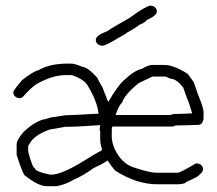

<svg xmlns="http://www.w3.org/2000/svg" viewBox="-20 -678 772 682"><path d="M390.6 -269.5H584Q598.1 -273.4 599.6 -273.4H609.4Q626 -273.4 662.1 -275.4V-277.3L650.4 -314.5Q645 -325.2 630.9 -367.2Q606 -398.4 585.9 -398.4Q569.8 -406.2 564.5 -406.2H521.5L472.7 -382.8Q422.9 -342.3 414.1 -314.5Q401.4 -302.7 390.6 -269.5ZM364.3 -315.4Q397.5 -372.6 419.9 -392.6Q457.5 -428.2 484.4 -433.6Q507.3 -447.3 519.5 -447.3H564.5Q596.2 -447.3 646.5 -416L668 -386.7L683.6 -341.8Q703.1 -294.9 703.1 -279.3V-255.9Q699.2 -234.4 683.6 -234.4Q627.4 -232.4 603.5 -232.4Q597.2 -228.5 591.8 -228.5H378.9L377 -218.8V-191.4Q377 -174.3 386.7 -150.4Q410.6 -98.6 453.1 -84Q510.7 -64.5 535.2 -64.5H611.3Q620.6 -64.5 675.8 -97.7H679.7Q701.2 -94.2 701.2 -76.2Q701.2 -67.4 687.5 -56.6Q687.5 -51.8 640.6 -31.2Q640.6 -25.4 613.3 -23.4H539.1Q464.8 -23.4 388.7 -72.3Q373 -90.8 362.3 -107.9Q344.7 -95.7 312.5 -81.1Q274.4 -53.2 242.2 -40Q216.3 -23.9 181.6 -16.6H146.5Q117.2 -16.6 72.3 -51.8Q63 -51.8 39.1 -127.9V-165Q39.1 -180.7 62.5 -208Q96.2 -241.2 130.9 -252.9Q136.2 -252.9 160.2 -260.7L212.9 -268.6Q232.4 -268.6 330.1 -274.4Q325.2 -319.8 289.1 -377.9Q274.9 -397.5 236.3 -411.1H212.9Q164.6 -411.1 107.4 -377.9Q89.4 -365.7 60.5 -333Q54.2 -329.1 48.8 -329.1Q27.3 -332.5 27.3 -350.6Q27.3 -356.9 58.6 -393.6Q99.1 -425.3 117.2 -428.7Q156.2 -452.1 220.7 -452.1H232.4Q245.6 -452.1 273.4 -440.4Q292.5 -438.5 326.2 -401.4Q326.2 -397 343.8 -368.2ZM342.8 -146.5Q335.9 -166 335.9 -183.6V-211.4Q334 -214.8 334 -219.7L335.9 -233.4H334Q251 -227.5 210.9 -227.5L156.2 -217.8Q98.6 -197.3 84 -165Q80.6 -165 80.1 -155.3V-139.6Q95.2 -81.1 103.5 -81.1Q103.5 -68.8 158.2 -57.6H162.1Q194.3 -57.6 261.7 -96.7Q333.5 -141.6 337.9 -141.6ZM513.7 -658.2H515.6Q537.1 -654.8 537.1 -636.7Q537.1 -622.6 502 -607.4Q495.1 -597.2 474.6 -589.8Q465.3 -580.6 431.6 -562.5Q430.7 -559.6 396.5 -541Q355.5 -515.6 343.8 -515.6H341.8Q320.3 -519 320.3 -537.1Q320.3 -552.2 363.3 -568.4Q364.3 -571.3 441.4 -615.2Q491.2 -652.3 513.7 -658.2Z"/></svg>

Font: CEF Fonts CJK
Style: Regular
Weight: 400
Designer: PartyBoss (派对大魔王)
Version: Release 2.25